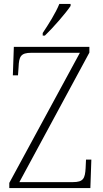

<svg xmlns="http://www.w3.org/2000/svg" viewBox="-20 -951 519 971"><path d="M196 -784V-771H207C249 -811 314 -886 337 -921V-931H280C262 -886 226 -829 196 -784ZM27 0H437L442 -144H415L413 -101C410 -49 402 -30 349 -30H78L432 -685V-714H50L45 -570H71L74 -612C76 -665 85 -684 138 -684H384L27 -26Z"/></svg>

Font: Noto Serif Thai SemiCondensed ExtraLight
Style: Regular
Weight: 200
Width: 4
Designer: Monotype Design Team
Foundry: Monotype Imaging Inc.
Version: Version 2.002